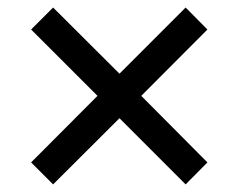

<svg xmlns="http://www.w3.org/2000/svg" viewBox="-20 -611 626 503"><path d="M293 -301.3 466.3 -127.9 523.4 -185.5 350.1 -359.9 523.4 -533.7 466.3 -591.3 293 -418 119.1 -591.3 61.5 -533.7 235.4 -359.9 61.5 -185.5 119.1 -127.9Z"/></svg>

Font: Winston Medium
Style: Regular
Weight: 500
Designer: Vernon Adams, Kim Jin-seong, David Berlow, Cristiano Sobral
Foundry: The Winston Project Authors
Version: Version 3.004